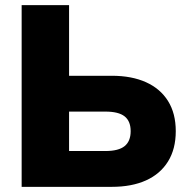

<svg xmlns="http://www.w3.org/2000/svg" viewBox="-20 -725 728 745"><path d="M64 0V-705H248V-431H414Q491 -431 546.5 -406Q602 -381 632 -333Q662 -285 662 -216Q662 -147 632 -98.5Q602 -50 546.5 -25Q491 0 414 0ZM248 -139H389Q440 -139 463.5 -158Q487 -177 487 -216Q487 -255 463.5 -273.5Q440 -292 389 -292H248Z"/></svg>

Font: Nunito Sans 12pt Black
Style: Regular
Weight: 900
Designer: Vernon Adams
Foundry: Vernon Adams
Version: Version 3.101;gftools[0.9.27]